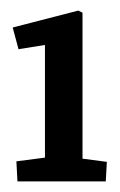

<svg xmlns="http://www.w3.org/2000/svg" viewBox="-20 -745 226 363"><path d="M13 -402 11 -440 65 -447V-660L15 -652L4 -693L128 -725L136 -721V-445L182 -439L180 -402Z"/></svg>

Font: Kreon
Style: Bold
Weight: 700
Designer: Julia Petretta
Foundry: Julia Petretta and Eli Heuer
Version: Version 2.002